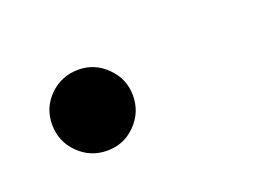

<svg xmlns="http://www.w3.org/2000/svg" viewBox="-36 -153 312 230"><g transform="rotate(-20 120.0 -37.5)"><path d="M20.5 -37.6Q20.5 -59.1 35.6 -74Q50.8 -88.9 72.3 -88.9Q93.3 -88.9 108.4 -73.7Q123.5 -58.6 123.5 -37.6Q123.5 -16.1 108.6 -1Q93.8 14.2 72.3 14.2Q50.8 14.2 35.6 -1Q20.5 -16.1 20.5 -37.6Z"/></g></svg>

Font: Atsinvsda
Style: Italic
Weight: 400
Italic angle: -12°
Designer: Al Webster
Foundry: Al Webster and Michael Everson
Version: Version 2.000